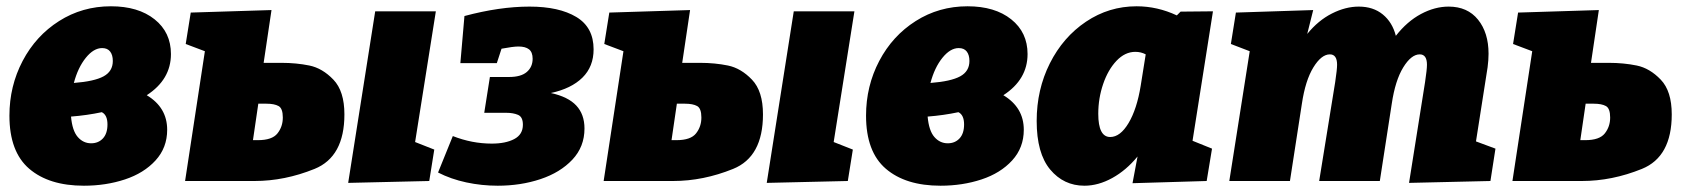

<svg xmlns="http://www.w3.org/2000/svg" viewBox="-20 -576 5358 611"><path d="M512 -163Q512 -106 475 -65.5Q438 -25 377.5 -5Q317 15 247 15Q136 15 73 -39Q10 -93 10 -208Q10 -302 52 -382Q94 -462 168 -509Q242 -556 333 -556Q420 -556 472 -514.5Q524 -473 524 -404Q524 -323 447 -273Q512 -234 512 -163ZM215 -312Q280 -317 309.5 -333Q339 -349 339 -382Q339 -401 330.5 -412Q322 -423 305 -423Q278 -423 253 -392Q228 -361 215 -312ZM322 -180Q322 -210 304 -219Q257 -209 206 -205Q210 -160 227.5 -140Q245 -120 270 -120Q293 -120 307.5 -135.5Q322 -151 322 -180Z M876 -376Q923 -376 964.5 -367.5Q1006 -359 1041 -322.5Q1076 -286 1076 -212Q1076 -77 981 -38.5Q886 0 790 0H569L632 -413L571 -436L587 -536L844 -544L819 -376ZM1174 -540H1367L1301 -124L1362 -100L1346 0L1088 6ZM801 -130Q846 -130 863 -151.5Q880 -173 880 -202Q880 -231 866.5 -238.5Q853 -246 828 -246H802L785 -130Z M1840 -167Q1840 -109 1801.5 -68Q1763 -27 1700 -6Q1637 15 1564 15Q1513 15 1464 4.5Q1415 -6 1374 -27L1421 -143Q1482 -119 1545 -119Q1589 -119 1616.5 -133.5Q1644 -148 1644 -179Q1644 -204 1628.5 -210.5Q1613 -217 1592 -217H1521L1539 -331H1600Q1638 -331 1656.5 -347Q1675 -363 1675 -389Q1675 -410 1663.5 -419Q1652 -428 1630 -428Q1613 -428 1576 -421L1561 -375H1445L1458 -525Q1570 -555 1665 -555Q1759 -555 1814 -522Q1869 -489 1869 -419Q1869 -364 1833.5 -329Q1798 -294 1733 -280Q1788 -268 1814 -240Q1840 -212 1840 -167Z M2208 -376Q2255 -376 2296.5 -367.5Q2338 -359 2373 -322.5Q2408 -286 2408 -212Q2408 -77 2313 -38.5Q2218 0 2122 0H1901L1964 -413L1903 -436L1919 -536L2176 -544L2151 -376ZM2506 -540H2699L2633 -124L2694 -100L2678 0L2420 6ZM2133 -130Q2178 -130 2195 -151.5Q2212 -173 2212 -202Q2212 -231 2198.5 -238.5Q2185 -246 2160 -246H2134L2117 -130Z M3238 -163Q3238 -106 3201 -65.5Q3164 -25 3103.5 -5Q3043 15 2973 15Q2862 15 2799 -39Q2736 -93 2736 -208Q2736 -302 2778 -382Q2820 -462 2894 -509Q2968 -556 3059 -556Q3146 -556 3198 -514.5Q3250 -473 3250 -404Q3250 -323 3173 -273Q3238 -234 3238 -163ZM2941 -312Q3006 -317 3035.5 -333Q3065 -349 3065 -382Q3065 -401 3056.5 -412Q3048 -423 3031 -423Q3004 -423 2979 -392Q2954 -361 2941 -312ZM3048 -180Q3048 -210 3030 -219Q2983 -209 2932 -205Q2936 -160 2953.5 -140Q2971 -120 2996 -120Q3019 -120 3033.5 -135.5Q3048 -151 3048 -180Z M3840 -540 3775 -128 3837 -103 3820 0 3584 7 3600 -78Q3564 -34 3519.5 -9.5Q3475 15 3431 15Q3365 15 3322 -36.5Q3279 -88 3279 -191Q3279 -291 3321 -374.5Q3363 -458 3436 -507Q3509 -556 3597 -556Q3663 -556 3725 -527L3737 -539ZM3610 -303 3626 -403Q3611 -411 3593 -411Q3560 -411 3533 -382.5Q3506 -354 3490.5 -308.5Q3475 -263 3475 -214Q3475 -140 3513 -140Q3545 -140 3571.5 -184.5Q3598 -229 3610 -303Z M4677 -126 4739 -103 4723 0 4464 6 4515 -315Q4521 -355 4521 -370Q4521 -403 4498 -403Q4471 -403 4445.5 -361.5Q4420 -320 4409 -246L4371 0H4178L4229 -315Q4235 -355 4235 -370Q4235 -403 4212 -403Q4185 -403 4159.5 -361.5Q4134 -320 4123 -246L4085 0H3892L3957 -413L3897 -436L3913 -536L4159 -544L4140 -468Q4175 -511 4218.5 -533Q4262 -555 4304 -555Q4350 -555 4380.5 -530Q4411 -505 4422 -462Q4458 -508 4502 -531.5Q4546 -555 4590 -555Q4650 -555 4683.5 -513.5Q4717 -472 4717 -405Q4717 -385 4714 -362Z M5100 -376Q5147 -376 5188.5 -367.5Q5230 -359 5265 -322.5Q5300 -286 5300 -212Q5300 -77 5205 -38.5Q5110 0 5014 0H4793L4856 -413L4795 -436L4811 -536L5068 -544L5043 -376ZM5025 -130Q5070 -130 5087 -151.5Q5104 -173 5104 -202Q5104 -231 5090.5 -238.5Q5077 -246 5052 -246H5026L5009 -130Z"/></svg>

Font: Bitter Pro Black
Style: Italic
Weight: 900
Italic angle: -9°
Designer: Sol Matas, and Bitter project Authors
Foundry: Sol Matas
Version: Version 1.010